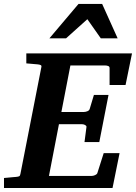

<svg xmlns="http://www.w3.org/2000/svg" viewBox="-35 -937 678 957"><path d="M590.8 -513.2H511.2V-598.1Q511.2 -605.5 503.7 -608.2Q496.1 -610.8 487.8 -610.8H315.9L271 -378.9H383.8Q391.6 -378.9 400.6 -382.6Q409.7 -386.2 412.1 -394L433.1 -463.9H505.9L460 -229H386.2L396 -304.2Q396.5 -307.1 394.5 -309.6Q392.6 -312 389.2 -314Q385.7 -315.9 381.6 -316.9Q377.4 -317.9 374 -317.9H258.8L209 -60.1H421.9Q429.7 -60.1 438.7 -64Q447.8 -67.9 450.2 -74.2L481.9 -173.8H561L525.9 0H-15.1V-49.8Q-3.9 -50.8 7.1 -51.8Q18.1 -52.7 26.4 -53.7Q36.1 -54.7 44.9 -55.2Q56.2 -56.2 60.8 -58.6Q65.4 -61 66.9 -70.8L170.9 -601.1Q173.3 -609.9 168 -612.5Q162.6 -615.2 152.8 -616.2Q144 -616.7 134.8 -617.7Q126.5 -618.7 116.2 -619.4Q106 -620.1 96.2 -621.1V-670.9H623ZM467.3 -746.1 400.4 -841.3 294.4 -746.1H211.4L356.4 -917.5H474.1L551.3 -746.1Z"/></svg>

Font: Charis SIL Eur
Style: Bold Italic
Weight: 700
Italic angle: -11°
Foundry: SIL International
Version: Version 5.000